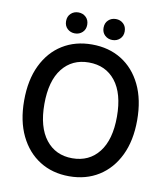

<svg xmlns="http://www.w3.org/2000/svg" viewBox="-93 -932 883 1019"><g transform="rotate(10 348.5 -422.5)"><path d="M348 10Q258 10 189.5 -33Q121 -76 82.5 -155.5Q44 -235 44 -345Q44 -456 82.5 -535.5Q121 -615 189.5 -657.5Q258 -700 348 -700Q439 -700 507.5 -657.5Q576 -615 614.5 -535.5Q653 -456 653 -345Q653 -235 614.5 -155.5Q576 -76 507.5 -33Q439 10 348 10ZM348 -87Q439 -87 491.5 -154Q544 -221 544 -345Q544 -470 491.5 -536.5Q439 -603 348 -603Q258 -603 205.5 -536.5Q153 -470 153 -345Q153 -221 205.5 -154Q258 -87 348 -87ZM449 -742Q425 -742 408.5 -757.5Q392 -773 392 -798Q392 -824 408.5 -839.5Q425 -855 449 -855Q473 -855 489.5 -839.5Q506 -824 506 -798Q506 -773 489.5 -757.5Q473 -742 449 -742ZM247 -742Q223 -742 206.5 -757.5Q190 -773 190 -798Q190 -824 206.5 -839.5Q223 -855 247 -855Q271 -855 287.5 -839.5Q304 -824 304 -798Q304 -773 287.5 -757.5Q271 -742 247 -742Z"/></g></svg>

Font: Radio Canada Big
Style: Regular
Weight: 400
Designer: Étienne Aubert Bonn
Foundry: Coppers and Brasses
Version: Version 1.001